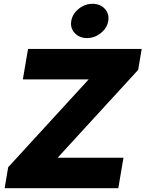

<svg xmlns="http://www.w3.org/2000/svg" viewBox="-20 -983 760 1003"><path d="M4.3 0 22.7 -109.4 443.2 -568.2H99.4L126.4 -727.3H720.2L701.7 -617.9L281.2 -159.1H625L598 0ZM434.7 -784.1Q394.5 -784.1 370.2 -810.5Q345.9 -837 352.3 -873.6Q358.7 -910.9 391.2 -937Q423.7 -963.1 463.8 -963.1Q503.6 -963.1 527.5 -937Q551.5 -910.9 545.5 -873.6Q539.4 -836.6 506.9 -810.4Q474.4 -784.1 434.7 -784.1Z"/></svg>

Font: Karasuma Gothic
Style: Italic
Weight: 900
Italic angle: -9.39999°
Designer: Rasmus Andersson / Ryoko Nishizuka
Foundry: Genbu
Version: Version 1.00